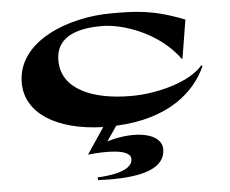

<svg xmlns="http://www.w3.org/2000/svg" viewBox="-54 -582 1091 909"><g transform="rotate(-5 491.5 -127.5)"><path d="M821 -275H824L854 -459C705 -518 621 -519 507 -519C301 -519 56 -425 56 -228C56 -83 202 8 422 14L339 138C426 128 542 128 542 176C542 236 426 247 375 249L376 262C596 273 696 230 696 143C696 68 574 42 436 83L484 13C738 2 865 -117 916 -234L909 -236C855 -169 704 -121 567 -121C385 -121 238 -181 238 -318C238 -446 368 -463 457 -463C552 -463 724 -409 821 -275Z"/></g></svg>

Font: Coconat
Style: Bold
Weight: 900
Width: 8
Designer: Sara Lavazza
Foundry: Collletttivo
Version: Version 1.000;Glyphs 3.2 (3217)